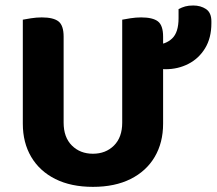

<svg xmlns="http://www.w3.org/2000/svg" viewBox="-20 -681 809 717"><path d="M327 16.8Q245.2 16.8 186.5 -12.6Q127.8 -42 96.5 -95.2Q65.2 -148.3 65.2 -219.1V-285.2H217.6V-223.1Q217.6 -168.2 248.5 -137.5Q279.3 -106.9 327 -106.9Q374.8 -106.9 405.6 -137.5Q436.4 -168.2 436.4 -223.1V-285.2H589.1V-219.1Q589.1 -148.3 557.8 -95.2Q526.5 -42 467.8 -12.6Q409.1 16.8 327 16.8ZM217.6 -254.8H65.2V-607.5Q75.5 -609.5 95.9 -612.8Q116.3 -616 135.9 -616Q179.2 -616 198.4 -601.1Q217.6 -586.1 217.6 -544.1ZM589.1 -253.3H436.4V-607.5Q446.8 -609.5 467.1 -612.8Q487.5 -616 507.1 -616Q550.4 -616 569.8 -601.1Q589.1 -586.1 589.1 -544.1ZM598.1 -422.5 578.1 -423.3Q571.8 -433.1 566.9 -460.5Q562 -487.8 562 -514.5Q598.5 -514.5 622.6 -537.2Q646.8 -559.9 646.8 -613V-647Q659.3 -653.5 671.6 -657Q683.9 -660.5 701.5 -660.5Q729.4 -660.5 749.4 -647.1Q769.4 -633.6 769.4 -601.5V-594Q769.4 -539.4 745.9 -500.8Q722.3 -462.2 683.4 -442.4Q644.6 -422.5 598.1 -422.5Z"/></svg>

Font: Baloo Paaji 2
Style: Regular
Weight: 400
Designer: Shuchita Grover, Noopur Datye and Ek Type
Foundry: Ek Type
Version: Version 1.700